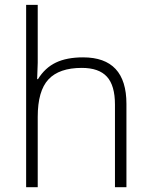

<svg xmlns="http://www.w3.org/2000/svg" viewBox="-20 -780 630 800"><path d="M326.2 -541Q506.8 -541 506.8 -347.2V0H459V-344.2Q459 -423.8 425.5 -460.4Q392.1 -497.1 320.8 -497.1Q226.6 -497.1 181.9 -449.2Q137.2 -401.4 137.2 -293V0H88.9V-759.8H137.2V-518.1L134.8 -450.2H138.2Q167.5 -497.6 212.9 -519.3Q258.3 -541 326.2 -541Z"/></svg>

Font: Open Sans Hebrew Light
Style: Regular
Weight: 300
Foundry: Ascender Corporation, Yanek Iontef
Version: Version 2.001;PS 002.001;hotconv 1.0.70;makeotf.lib2.5.58329